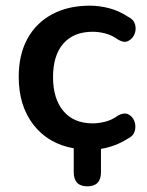

<svg xmlns="http://www.w3.org/2000/svg" viewBox="-20 -518 520 677"><path d="M288 139Q240 139 240 89V5Q150 -11 98 -78Q46 -145 46 -247Q46 -325 76.5 -381Q107 -437 163.5 -467.5Q220 -498 297 -498Q330 -498 365 -489Q400 -480 433 -458Q452 -449 456.5 -431Q461 -413 454 -397Q447 -381 432 -373.5Q417 -366 397 -378Q375 -394 351.5 -400Q328 -406 307 -406Q240 -406 203.5 -364.5Q167 -323 167 -246Q167 -170 203.5 -126.5Q240 -83 307 -83Q328 -83 351.5 -89Q375 -95 397 -111Q417 -122 432 -115Q447 -108 453.5 -91.5Q460 -75 455.5 -57Q451 -39 432 -30Q409 -15 384.5 -6Q360 3 336 7V89Q336 139 288 139Z"/></svg>

Font: Chiron GoRound TC M
Style: Regular
Weight: 500
Designer: Ryoko NISHIZUKA 西塚涼子 (kana, bopomofo & ideographs); Paul D. Hunt (Latin, Greek & Cyrillic); Sandoll Communications 산돌커뮤니
Foundry: Adobe
Version: Version 1.000;hotconv 1.1.1;makeotfexe 2.6.0